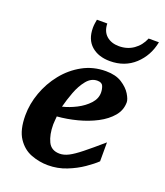

<svg xmlns="http://www.w3.org/2000/svg" viewBox="-134 -805 778 908"><g transform="rotate(20 254.5 -351.0)"><path d="M462.9 -395Q462.9 -355.5 437 -324.7Q411.1 -293.9 368.7 -271.7Q326.2 -249.5 275.4 -236.3Q224.6 -223.1 174.8 -219.2Q174.3 -210 173.1 -198.2Q171.9 -186.5 171.9 -178.2Q171.9 -126.5 188.5 -92.3Q205.1 -58.1 247.1 -58.1Q268.6 -58.1 292 -70.1Q315.4 -82 350.3 -109.9Q385.3 -137.7 439.9 -185.1V-89.8Q420.4 -70.8 385.7 -46.9Q351.1 -22.9 306.9 -5.4Q262.7 12.2 213.9 12.2Q170.4 12.2 128.9 -3.4Q87.4 -19 60.3 -59.6Q33.2 -100.1 33.2 -173.8Q33.2 -231 54 -288.6Q74.7 -346.2 113 -394Q151.4 -441.9 204.1 -470.9Q256.8 -500 320.8 -500Q370.1 -500 401.4 -480Q432.6 -460 447.8 -435.1Q462.9 -410.2 462.9 -395ZM333 -396Q333 -413.1 326.9 -428.5Q320.8 -443.8 297.9 -443.8Q267.1 -443.8 244.4 -416Q221.7 -388.2 206.5 -347.9Q191.4 -307.6 182.1 -271Q216.8 -279.3 251.5 -297.1Q286.1 -314.9 309.6 -340.3Q333 -365.7 333 -396ZM508.8 -713.9Q495.1 -643.1 445.1 -596.9Q395 -550.8 320.8 -550.8Q262.7 -550.8 227.3 -581.8Q191.9 -612.8 191.9 -671.9Q191.9 -682.6 193.4 -693.1Q194.8 -703.6 196.8 -713.9H249Q250 -673.8 274.2 -652.8Q298.3 -631.8 336.9 -631.8Q378.4 -631.8 409.9 -653.8Q441.4 -675.8 457 -713.9Z"/></g></svg>

Font: Charis
Style: Bold Italic
Weight: 700
Italic angle: -11°
Designer: Walt Agee, Miriam Martin, Annie Olsen, Victor Gaultney, Lorna Priest, Alan Ward, Bob Hallissy, Martin Hosken, Sharon Cor
Foundry: SIL Global
Version: Version 7.000